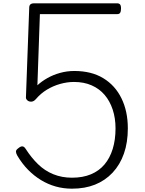

<svg xmlns="http://www.w3.org/2000/svg" viewBox="-20 -1116 870 1155"><path d="M413 19Q362 19 315.5 6Q269 -7 227 -32.5Q185 -58 149 -94.5Q113 -131 84 -180Q77 -192 76 -203Q75 -214 91 -225Q104 -236 114.5 -235.5Q125 -235 134 -221Q168 -168 208.5 -128.5Q249 -89 300.5 -68Q352 -47 413 -47Q478 -47 527 -67.5Q576 -88 608.5 -126.5Q641 -165 658 -220Q675 -275 675 -344Q675 -405 658 -456.5Q641 -508 609.5 -545Q578 -582 531.5 -602.5Q485 -623 425 -623Q384 -623 341.5 -611Q299 -599 262 -576.5Q225 -554 196 -520Q183 -505 168.5 -504.5Q154 -504 145 -512Q136 -520 136 -529L156 -1075Q157 -1085 164 -1090.5Q171 -1096 182 -1096H685Q696 -1096 702 -1089.5Q708 -1083 708 -1065Q708 -1048 703 -1039.5Q698 -1031 685 -1031H220L205 -603Q231 -627 265.5 -646.5Q300 -666 341.5 -677.5Q383 -689 427 -689Q530 -689 601.5 -645.5Q673 -602 711 -524Q749 -446 749 -344Q749 -259 725.5 -192Q702 -125 657.5 -77.5Q613 -30 552 -5.5Q491 19 413 19Z"/></svg>

Font: Playwrite FR Moderne Light
Style: Regular
Weight: 300
Version: Version 1.002